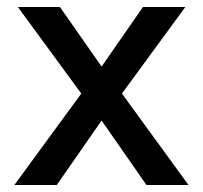

<svg xmlns="http://www.w3.org/2000/svg" viewBox="-20 -528 579 548"><path d="M31 -508H151L270 -338L388 -508H509L328 -261L518 0H398L270 -184L142 0H21L212 -261Z"/></svg>

Font: LT Superior Semi-bold
Style: Regular
Weight: 600
Designer: Daniel Lyons
Foundry: LyonsType
Version: Version 1.0